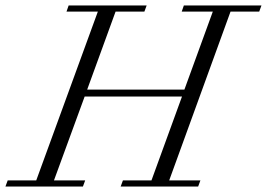

<svg xmlns="http://www.w3.org/2000/svg" viewBox="-58 -683 978 703"><path d="M-38.1 0 -29.8 -22.5H74.7L300.3 -640.6H185.5L193.4 -663.1H479L470.7 -640.6H365.2L261.2 -355H617.2L721.2 -640.6H607.4L615.2 -663.1H899.4L891.1 -640.6H786.1L561.5 -22.5H675.8L667.5 0H383.8L392.1 -22.5H496.6L608.4 -329.6H252L139.6 -22.5H253.9L245.6 0Z"/></svg>

Font: Elstob Light
Style: Italic
Weight: 300
Italic angle: -20°
Designer: Peter S. Baker
Version: Version 1.015